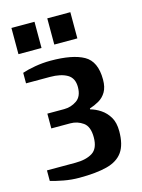

<svg xmlns="http://www.w3.org/2000/svg" viewBox="-108 -754 614 828"><g transform="rotate(-15 198.5 -340.0)"><path d="M142 10Q107 10 72.5 3.5Q38 -3 15 -10V-57H142Q190 -57 218.5 -75Q247 -93 247 -143Q247 -191 221.5 -209Q196 -227 165 -227H80V-293H155Q186 -293 211.5 -310.5Q237 -328 237 -370Q237 -410 208.5 -426.5Q180 -443 132 -443H25V-490Q48 -498 82.5 -504Q117 -510 152 -510Q250 -510 300 -482Q350 -454 350 -373Q350 -339 337.5 -318Q325 -297 305 -285.5Q285 -274 263 -267V-263Q286 -257 308.5 -242Q331 -227 345.5 -202.5Q360 -178 360 -140Q360 -80 337 -47.5Q314 -15 266 -2.5Q218 10 142 10ZM186 -573V-690H289V-573ZM26 -573V-690H129V-573Z"/></g></svg>

Font: Cuprum SemiBold
Style: Regular
Weight: 600
Designer: Jovanny Lemonad
Foundry: Jovanny Lemonad
Version: Version 3.000